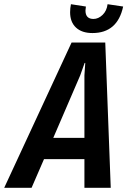

<svg xmlns="http://www.w3.org/2000/svg" viewBox="-74 -892 605 912"><path d="M327 0V-136H135L76 0H-54L266 -690H426L452 0ZM327 -237V-534L331 -593H328L307 -534L179 -237ZM259 -834Q259 -853 263 -872L334 -861Q332 -847 332 -842Q332 -802 370 -802Q393 -802 413 -821Q433 -840 437 -872L511 -861Q484 -735 365 -735Q315 -735 287 -761Q259 -787 259 -834Z"/></svg>

Font: Decalotype SemiBold Italic
Style: Regular
Weight: 600
Italic angle: -12°
Designer: Alfredo Marco Pradil
Foundry: Alfredo Marco Pradil
Version: Version 1.0